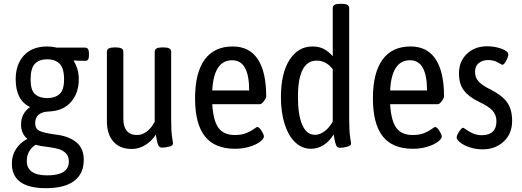

<svg xmlns="http://www.w3.org/2000/svg" viewBox="-20 -772 2730 1004"><path d="M42 83Q42 41 63.5 7.5Q85 -26 122 -45V-47Q107 -59 98.5 -78Q90 -97 90 -120Q90 -179 137 -212Q62 -249 62 -357Q62 -435 105 -482Q148 -529 228 -529Q253 -529 275 -523H425Q445 -523 445 -494V-482Q445 -467 440.5 -460.5Q436 -454 425 -454Q382 -454 367 -456L365 -454Q392 -411 392 -358Q392 -285 351 -238.5Q310 -192 236 -189Q164 -186 164 -128Q164 -98 187 -87.5Q210 -77 260 -70L281 -67Q344 -58 381 -26.5Q418 5 418 64Q418 136 368 174Q318 212 220 212Q42 212 42 83ZM315 -356Q315 -416 291.5 -439Q268 -462 227 -462Q186 -462 163 -439Q140 -416 140 -356Q140 -301 163 -280Q186 -259 227 -259Q267 -259 291 -280Q315 -301 315 -356ZM340 73Q340 45 324.5 29.5Q309 14 287 7.5Q265 1 227 -4Q189 -8 167 -15Q146 -3 133 19Q120 41 120 70Q120 145 227 145Q340 145 340 73Z M539 -138V-502Q539 -524 577 -524H587Q625 -524 625 -502V-151Q625 -110 643 -88Q661 -66 696 -66Q724 -66 748.5 -85Q773 -104 789 -136V-502Q789 -524 827 -524H837Q875 -524 875 -502V-149Q875 -84 880 -54.5Q885 -25 885 -22Q885 -10 864 -5Q843 0 827 0Q813 0 807.5 -13Q802 -26 799 -43Q796 -60 795 -68Q772 -33 739 -13Q706 7 669 7Q607 7 573 -31.5Q539 -70 539 -138Z M1000 -258Q1000 -391 1050 -460Q1100 -529 1197 -529Q1284 -529 1328 -462.5Q1372 -396 1372 -268Q1372 -259 1360 -243Q1348 -227 1339 -227H1090Q1095 -142 1122 -104Q1149 -66 1208 -66Q1244 -66 1268 -76Q1292 -86 1307 -97Q1322 -108 1325 -108Q1335 -108 1347.5 -88Q1360 -68 1360 -58Q1360 -46 1339.5 -30.5Q1319 -15 1284 -4.5Q1249 6 1209 6Q1103 6 1051.5 -59Q1000 -124 1000 -258ZM1283 -299Q1283 -457 1194 -457Q1098 -457 1090 -299Z M1449 -264Q1449 -389 1494 -459Q1539 -529 1614 -529Q1649 -529 1673.5 -516Q1698 -503 1720 -478V-730Q1720 -752 1757 -752H1768Q1806 -752 1806 -730V-148Q1806 -85 1811 -55Q1816 -25 1816 -21Q1816 -10 1794.5 -4.5Q1773 1 1758 1Q1743 1 1737.5 -13Q1732 -27 1729 -45Q1726 -63 1725 -69Q1702 -32 1671.5 -13Q1641 6 1606 6Q1559 6 1523.5 -28Q1488 -62 1468.5 -123Q1449 -184 1449 -264ZM1720 -136V-410Q1686 -455 1636 -455Q1538 -455 1538 -265Q1538 -171 1560.5 -119Q1583 -67 1627 -67Q1652 -67 1676.5 -85Q1701 -103 1720 -136Z M1930 -258Q1930 -391 1980 -460Q2030 -529 2127 -529Q2214 -529 2258 -462.5Q2302 -396 2302 -268Q2302 -259 2290 -243Q2278 -227 2269 -227H2020Q2025 -142 2052 -104Q2079 -66 2138 -66Q2174 -66 2198 -76Q2222 -86 2237 -97Q2252 -108 2255 -108Q2265 -108 2277.5 -88Q2290 -68 2290 -58Q2290 -46 2269.5 -30.5Q2249 -15 2214 -4.5Q2179 6 2139 6Q2033 6 1981.5 -59Q1930 -124 1930 -258ZM2213 -299Q2213 -457 2124 -457Q2028 -457 2020 -299Z M2368 -53Q2368 -64 2381 -84Q2394 -104 2402 -104Q2404 -104 2419.5 -93Q2435 -82 2455 -73.5Q2475 -65 2500 -65Q2537 -65 2556.5 -83.5Q2576 -102 2576 -138Q2576 -172 2554.5 -194.5Q2533 -217 2488 -238Q2433 -264 2406.5 -298Q2380 -332 2380 -388Q2380 -451 2421.5 -490.5Q2463 -530 2527 -530Q2568 -530 2603 -517Q2638 -504 2638 -487Q2638 -475 2626.5 -454Q2615 -433 2607 -433Q2605 -433 2583.5 -445.5Q2562 -458 2532 -458Q2503 -458 2483.5 -442Q2464 -426 2464 -397Q2464 -365 2483.5 -345Q2503 -325 2539 -307Q2601 -277 2629.5 -240Q2658 -203 2658 -140Q2658 -73 2614 -32Q2570 9 2504 9Q2468 9 2436.5 -1.5Q2405 -12 2386.5 -27Q2368 -42 2368 -53Z"/></svg>

Font: Asap Condensed
Style: Regular
Weight: 400
Designer: Pablo Cosgaya
Foundry: Omnibus-Type
Version: Version 1.010; ttfautohint (v1.8)